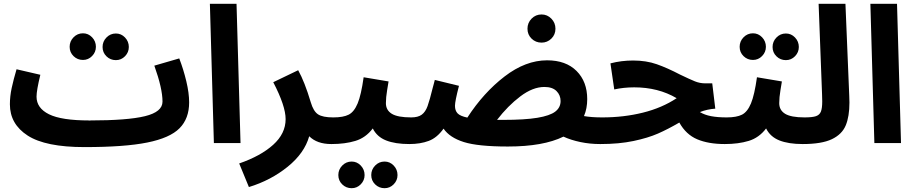

<svg xmlns="http://www.w3.org/2000/svg" viewBox="-20 -752 4808 1009"><path d="M974 -214Q974 -129 923.5 -78Q873 -27 754 -3Q635 21 425 21V20L424 21Q219 21 125.5 -39.5Q32 -100 32 -204Q32 -246 41.5 -290Q51 -334 67 -388L192 -359Q172 -277 172 -244Q172 -184 237.5 -151.5Q303 -119 450 -119V-116L451 -119Q650 -119 742 -141.5Q834 -164 834 -218Q834 -287 791 -407L922 -445Q944 -388 959 -325.5Q974 -263 974 -214ZM346 -506Q346 -535 366.5 -556Q387 -577 416 -577Q444 -577 464 -556Q484 -535 484 -506Q484 -478 464 -457.5Q444 -437 416 -437Q387 -437 366.5 -457Q346 -477 346 -506ZM519 -505Q519 -534 539.5 -555Q560 -576 589 -576Q617 -576 637 -555Q657 -534 657 -505Q657 -477 637 -456.5Q617 -436 589 -436Q560 -436 539.5 -456Q519 -476 519 -505Z M1083 -732H1223L1244 0H1104Z M1802 -67Q1802 -35 1780.5 -15Q1759 5 1721 5Q1646 5 1605 -36Q1580 53 1491.5 124.5Q1403 196 1288 231L1237 107Q1350 68 1415.5 9Q1481 -50 1481 -126Q1481 -195 1416 -320L1547 -383Q1581 -322 1613 -215Q1627 -167 1651.5 -151Q1676 -135 1731 -135Q1767 -135 1784.5 -116.5Q1802 -98 1802 -67Z M2211 -67Q2211 -35 2190 -15Q2169 5 2131 5Q2057 5 2009 -14Q1961 -33 1939 -77Q1902 -28 1847.5 -11.5Q1793 5 1722 5L1732 -135Q1784 -135 1812.5 -149.5Q1841 -164 1859.5 -208.5Q1878 -253 1891 -346L2022 -324Q2021 -317 2014.5 -278.5Q2008 -240 2008 -210Q2008 -173 2039 -154Q2070 -135 2141 -135Q2177 -135 2194 -116.5Q2211 -98 2211 -67ZM1758 168Q1758 139 1778.5 118Q1799 97 1828 97Q1856 97 1876 118Q1896 139 1896 168Q1896 196 1876 216.5Q1856 237 1828 237Q1799 237 1778.5 217Q1758 197 1758 168ZM1931 168Q1931 139 1951.5 118Q1972 97 2001 97Q2029 97 2049 118Q2069 139 2069 168Q2069 196 2049 216.5Q2029 237 2001 237Q1972 237 1951.5 217Q1931 197 1931 168Z M3215 -67Q3215 -35 3193.5 -15Q3172 5 3134 5Q3080 5 3030 -5.5Q2980 -16 2941 -34Q2835 18 2649 18Q2492 18 2417.5 -5.5Q2343 -29 2311 -76Q2277 -28 2233 -11.5Q2189 5 2131 5L2141 -135Q2177 -135 2196.5 -149.5Q2216 -164 2227 -194.5Q2238 -225 2255 -294Q2257 -301 2259.5 -310.5Q2262 -320 2265 -332L2392 -301Q2371 -220 2371 -196Q2371 -171 2384.5 -156.5Q2398 -142 2436 -134Q2521 -265 2631.5 -350Q2742 -435 2855 -435Q2954 -435 3010 -379Q3066 -323 3066 -231Q3066 -182 3049 -142Q3088 -135 3144 -135Q3180 -135 3197.5 -116.5Q3215 -98 3215 -67ZM2926 -221Q2926 -252 2904.5 -273.5Q2883 -295 2841 -295Q2780 -295 2714.5 -245.5Q2649 -196 2592 -122H2624Q2738 -122 2804 -133Q2870 -144 2898 -165.5Q2926 -187 2926 -221ZM2752 -601Q2752 -632 2773.5 -654Q2795 -676 2826 -676Q2856 -676 2877.5 -654Q2899 -632 2899 -601Q2899 -570 2877.5 -549Q2856 -528 2826 -528Q2795 -528 2773.5 -549Q2752 -570 2752 -601Z M3869 -67Q3869 -35 3848 -15Q3827 5 3789 5Q3703 5 3644 -20Q3585 -45 3550 -108Q3490 -73 3437.5 -50Q3385 -27 3309 -11Q3233 5 3135 5L3145 -135Q3258 -135 3358.5 -160Q3459 -185 3536 -236Q3439 -293 3313 -293Q3258 -293 3208 -282L3188 -419Q3245 -434 3307 -434Q3376 -434 3431.5 -414.5Q3487 -395 3554 -360Q3606 -335 3632 -324.5Q3658 -314 3686 -314H3723L3739 -181Q3696 -178 3658 -163Q3683 -148 3717 -141.5Q3751 -135 3799 -135Q3835 -135 3852 -116.5Q3869 -98 3869 -67Z M4278 -67Q4278 -35 4257 -15Q4236 5 4198 5Q4124 5 4076 -14Q4028 -33 4006 -77Q3969 -28 3914.5 -11.5Q3860 5 3789 5L3799 -135Q3851 -135 3879.5 -149.5Q3908 -164 3926.5 -208.5Q3945 -253 3958 -346L4089 -324Q4088 -317 4081.5 -278.5Q4075 -240 4075 -210Q4075 -173 4106 -154Q4137 -135 4208 -135Q4244 -135 4261 -116.5Q4278 -98 4278 -67ZM3867 -506Q3867 -535 3887.5 -556Q3908 -577 3937 -577Q3965 -577 3985 -556Q4005 -535 4005 -506Q4005 -478 3985 -457.5Q3965 -437 3937 -437Q3908 -437 3887.5 -457Q3867 -477 3867 -506ZM4040 -505Q4040 -534 4060.5 -555Q4081 -576 4110 -576Q4138 -576 4158 -555Q4178 -534 4178 -505Q4178 -477 4158 -456.5Q4138 -436 4110 -436Q4081 -436 4060.5 -456Q4040 -476 4040 -505Z M4208 -135Q4249 -135 4268 -141.5Q4287 -148 4294 -165.5Q4301 -183 4301 -219Q4301 -243 4300 -258L4282 -732H4423L4443 -248L4444 -213Q4444 -140 4424.5 -93Q4405 -46 4351.5 -20.5Q4298 5 4198 5Z M4554 -732H4694L4715 0H4575Z"/></svg>

Font: Noto Sans Arabic
Style: Bold
Weight: 700
Designer: Nadine Chahine
Foundry: Monotype Imaging Inc.
Version: Version 1.001